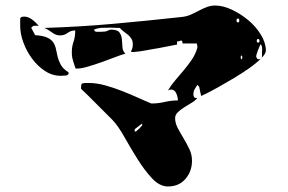

<svg xmlns="http://www.w3.org/2000/svg" viewBox="-20 -694 1040 694"><path d="M620 -533 553 -520Q547 -519 535 -517Q523 -515 510 -512.5Q497 -510 486.5 -508.5Q476 -507 473 -507L463 -506Q456 -506 453 -507Q457 -515 458.5 -520.5Q460 -526 460 -534Q460 -546 455 -554Q450 -562 443 -568Q436 -574 428 -579.5Q420 -585 413 -593L380 -594Q364 -594 349.5 -593.5Q335 -593 320 -587Q321 -579 330.5 -579Q340 -579 343 -579L360 -580Q362 -580 370 -583.5Q378 -587 380 -587Q404 -587 411.5 -577Q419 -567 420.5 -553Q422 -539 422.5 -524.5Q423 -510 433 -500Q418 -496 395 -487Q372 -478 346.5 -469Q321 -460 297 -453Q273 -446 257 -446Q254 -446 253 -447Q252 -449 250 -455.5Q248 -462 245.5 -469.5Q243 -477 241.5 -484Q240 -491 240 -493Q238 -521 245 -540.5Q252 -560 252 -584Q236 -584 224.5 -575Q213 -566 197 -566Q182 -566 167.5 -577Q153 -588 140 -593Q268 -597 390.5 -608Q513 -619 640 -633Q656 -635 670.5 -641.5Q685 -648 699 -655.5Q713 -663 727.5 -668.5Q742 -674 758 -674Q786 -674 818 -659Q850 -644 877.5 -621Q905 -598 923 -568.5Q941 -539 941 -511Q941 -500 924 -483Q907 -466 881.5 -448Q856 -430 826 -412Q796 -394 770 -379.5Q744 -365 726 -356Q708 -347 707 -347L700 -380Q700 -381 697 -383.5Q694 -386 693 -387Q687 -378 683 -370.5Q679 -363 679 -353Q679 -347 681.5 -343Q684 -339 693 -340Q687 -331 673.5 -323Q660 -315 646.5 -306.5Q633 -298 623 -288.5Q613 -279 613 -267Q613 -249 622.5 -231Q632 -213 643.5 -194Q655 -175 664.5 -155Q674 -135 674 -113Q674 -75 650.5 -47.5Q627 -20 587 -20Q557 -20 529.5 -49.5Q502 -79 477 -119Q452 -159 429.5 -199Q407 -239 387 -260Q380 -267 364 -283Q348 -299 330 -317Q312 -335 296 -351Q280 -367 273 -373V-380Q273 -384 274 -388Q275 -392 280 -393Q283 -394 292 -394Q301 -394 303 -394Q329 -394 360 -385.5Q391 -377 421.5 -365Q452 -353 479.5 -340.5Q507 -328 527 -320H530Q552 -320 575.5 -325.5Q599 -331 623 -331Q623 -337 621 -345.5Q619 -354 615 -360.5Q611 -367 604 -369.5Q597 -372 587 -367Q599 -387 614.5 -405Q630 -423 645 -441Q660 -459 673 -478Q686 -497 693 -520Q694 -523 693 -530L691 -537H640Q639 -550 632.5 -547Q626 -544 620 -544ZM107 -567Q136 -565 151 -558Q166 -551 173 -540Q180 -529 182.5 -515.5Q185 -502 188.5 -488Q192 -474 200 -459.5Q208 -445 227 -433Q228 -432 228 -430Q228 -422 217 -421Q206 -420 200 -420Q169 -420 142.5 -437.5Q116 -455 96 -482Q76 -509 64.5 -540.5Q53 -572 53 -600V-627Q55 -632 59 -633Q63 -634 67 -634Q82 -634 96.5 -623Q111 -612 120 -600Q118 -601 110 -601Q102 -601 100 -600Q98 -599 95.5 -596.5Q93 -594 93 -593ZM840 -613Q845 -613 845 -620Q845 -627 840 -627Q835 -627 835 -620Q835 -613 840 -613ZM913 -540Q918 -540 918 -546.5Q918 -553 913 -553Q908 -553 908 -546.5Q908 -540 913 -540ZM917 -480Q927 -480 927 -490.5Q927 -501 927 -507Q927 -508 927.5 -512Q928 -516 927.5 -520.5Q927 -525 925.5 -529Q924 -533 920 -533Q920 -530 917.5 -524.5Q915 -519 912.5 -512.5Q910 -506 908 -499.5Q906 -493 906 -490Q906 -487 907 -487Q909 -481 913 -480ZM853 -480Q856 -482 856 -487Q856 -492 853 -493Q850 -495 850 -486.5Q850 -478 853 -480ZM467 -218Q469 -218 473 -220Q476 -222 483.5 -229.5Q491 -237 493 -240Q494 -241 494 -243Q494 -246 493 -247L467 -227Z"/></svg>

Font: Genkaimincho
Style: Regular
Weight: 800
Designer: Dr. Ken Lunde (project architect, glyph set definition & overall production); Masataka HATTORI \u670D \u90E8 \u6B63 \u8C
Foundry: Adobe Systems Incorporated
Version: Version 1.00